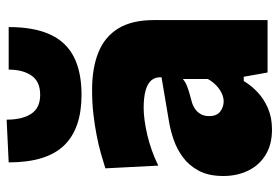

<svg xmlns="http://www.w3.org/2000/svg" viewBox="-148 -658 820 564"><g transform="rotate(-90 262.0 -376.0)"><path d="M163.5 13Q119.5 13 89 -5.8Q58.5 -24.5 42.8 -57Q27 -89.5 27 -130Q27 -173.5 42.5 -202.2Q58 -231 82.2 -248.8Q106.5 -266.5 133.5 -275.8Q160.5 -285 183.5 -289L317 -311.5Q318 -330 308 -341.5Q298 -353 277.5 -358.5Q257 -364 227 -364Q210 -364 189.8 -361.2Q169.5 -358.5 147.2 -353.2Q125 -348 102.5 -340Q80 -332 57.5 -321L49.5 -476.5Q68.5 -482.5 93 -489.5Q117.5 -496.5 147 -502.2Q176.5 -508 210 -511.8Q243.5 -515.5 280 -515.5Q344.5 -515.5 390.5 -496.8Q436.5 -478 460.8 -438Q485 -398 485 -334Q485 -308.5 485 -273Q485 -237.5 485 -211.5V-177.5Q485 -137.5 485 -93.2Q485 -49 485 0H331L318.5 -70H306Q293 -48 273 -29.2Q253 -10.5 225.8 1.2Q198.5 13 163.5 13ZM246 -129Q258 -129 270.2 -134.8Q282.5 -140.5 293.2 -151Q304 -161.5 312 -175.5V-249Q307 -244.5 300.2 -240.8Q293.5 -237 281.2 -233Q269 -229 248 -223.5Q235.5 -220.5 225.2 -213.8Q215 -207 209 -196.8Q203 -186.5 203 -171.5Q203 -149 216.5 -139Q230 -129 246 -129ZM265.5 -546.5Q166 -546.5 116.5 -598Q67 -649.5 67 -760.5L192.5 -766.5Q192.5 -720.5 209.8 -694.2Q227 -668 265.5 -668Q304.5 -668 322 -693.5Q339.5 -719 339.5 -760.5H464.5Q464.5 -686.5 442.8 -639Q421 -591.5 376.8 -569Q332.5 -546.5 265.5 -546.5Z"/></g></svg>

Font: Commissioner Thin ExtraBold
Style: Regular
Weight: 800
Version: Version 1.000